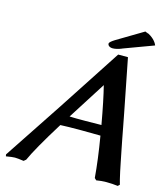

<svg xmlns="http://www.w3.org/2000/svg" viewBox="-120 -903 868 1001"><g transform="rotate(15 314.5 -402.5)"><path d="M358.9 -279.8Q414.1 -279.8 444.8 -280.8Q421.9 -409.7 402.8 -484.9Q356.4 -410.6 272.9 -280.8Q279.3 -280.8 291 -280.3Q302.7 -279.8 310.1 -279.8ZM618.2 -4.9 608.9 3.9Q579.6 0 546.9 0Q520 0 493.2 4.9L482.9 -4.9Q475.1 -101.6 454.1 -226.1Q419.9 -227.1 352.1 -227.1Q274.9 -227.1 237.8 -225.1Q142.1 -70.8 112.8 -4.9L101.1 4.9Q67.9 0 53.2 0Q40 0 5.9 5.9L3.9 -3.9Q202.1 -300.3 434.1 -658.2H486.8Q504.4 -572.3 543 -372.1Q547.4 -349.6 555.9 -304.9Q564.5 -260.3 568.8 -236.8Q573.2 -213.4 580.6 -176.8Q587.9 -140.1 592.3 -118.4Q596.7 -96.7 601.8 -72Q606.9 -47.4 611.1 -31.2Q615.2 -15.1 618.2 -4.9ZM558.1 -803.2 549.8 -809.1Q595.2 -786.1 607.9 -753.9L445.8 -693.8H446.8Q417.5 -682.1 397.9 -682.1Q384.8 -682.1 377.2 -688.2Q369.6 -694.3 371.1 -703.1Q374.5 -711.4 397.9 -726.1L540 -811Z"/></g></svg>

Font: Linear Smooth
Style: Bold Italic
Weight: 700
Designer: Philipp H. Poll, Flanker
Foundry: Philipp H. Poll, reworked by Flanker
Version: Version 1.061 | FøM Fix